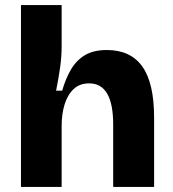

<svg xmlns="http://www.w3.org/2000/svg" viewBox="-20 -740 685 760"><path d="M63 0V-720H224V-555Q224 -515 217.5 -470Q211 -425 202 -381H226Q240 -429 261 -465Q282 -501 316 -521.5Q350 -542 403 -542Q497 -542 543.5 -476.5Q590 -411 590 -274V0H428V-247Q428 -410 333 -410Q295 -410 271 -387Q247 -364 235.5 -326Q224 -288 224 -241V0Z"/></svg>

Font: Bricolage Grotesque 12pt ExtraBold
Style: Regular
Weight: 800
Designer: Mathieu Triay
Foundry: Atelier Triay
Version: Version 1.001; ttfautohint (v1.8.4.7-5d5b);gftools[0.9.33.de